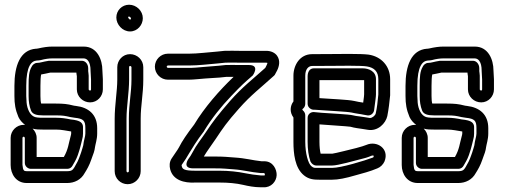

<svg xmlns="http://www.w3.org/2000/svg" viewBox="-20 -736 2134 812"><path d="M281 -180V-171C281 -169 280 -164 278 -157C270 -129 269 -105 250 -72H135V-153C135 -168 128 -182 118 -192C132 -188 147 -188 162 -188H217C242 -188 259 -183 281 -180ZM93 38H264C295 38 323 24 338 -4C347 -18 358 -37 366 -61L371 -75C374 -83 380 -97 382 -115C383 -124 391 -147 391 -171V-194C391 -252 354 -282 301 -288C295 -289 291 -289 289 -290C266 -296 248 -298 217 -298H162H154C152 -305 151 -317 151 -330V-373C151 -396 152 -412 154 -421C167 -423 178 -426 193 -429H303C303 -425 304 -421 305 -414V-358C305 -327 331 -303 361 -303C392 -303 415 -329 415 -358V-400V-401L413 -438C413 -484 391 -539 334 -539H201C182 -539 163 -536 141 -531C139 -531 137 -530 134 -530H132C65 -525 41 -458 41 -373V-330C41 -296 45 -272 58 -241C64 -228 74 -217 86 -208H80C50 -208 25 -183 25 -153V-38C25 0 48 38 93 38ZM353 -435V-447C353 -465 341 -479 326 -479H191H187C160 -475 150 -470 137 -470C126 -470 117 -461 114 -454C102 -434 101 -410 101 -373V-330C101 -307 104 -287 111 -269C117 -253 134 -248 162 -248H217C246 -248 256 -246 277 -241C283 -240 289 -239 296 -238C333 -234 341 -226 341 -194V-171C341 -159 334 -141 332 -121C331 -116 326 -101 323 -91L318 -77C311 -57 305 -46 295 -29C288 -18 284 -12 264 -12H93C82 -12 77 -14 75 -39V-153C75 -155 78 -158 80 -158C83 -158 85 -154 85 -153V-47C85 -32 99 -22 110 -22H265C275 -22 283 -28 287 -36C293 -47 302 -60 309 -80C322 -118 320 -119 327 -144C330 -154 331 -162 331 -171V-200C331 -210 325 -218 317 -222C301 -230 282 -230 278 -231C259 -235 240 -238 217 -238H162C142 -238 131 -239 123 -243C101 -254 92 -288 92 -311C92 -317 91 -323 91 -330V-373C91 -457 113 -478 135 -480C142 -480 147 -481 153 -482C171 -487 188 -489 201 -489H334C348 -489 363 -476 363 -437V-436L365 -399V-358C365 -355 363 -353 361 -353C358 -353 355 -356 355 -358V-416C355 -422 353 -433 353 -435Z M526 -452C526 -455 528 -457 530 -457C533 -457 536 -454 536 -452V-399C536 -346 525 -296 525 -235V-12C525 -9 522 -7 520 -7C517 -7 515 -10 515 -12V-234C515 -285 526 -345 526 -399ZM476 -452V-399C476 -352 465 -291 465 -234V-12C465 19 490 43 520 43C551 43 575 17 575 -12V-235C575 -289 586 -339 586 -399V-452C586 -483 560 -507 530 -507C499 -507 476 -481 476 -452ZM522 -662C522 -665 523 -666 526 -666C528 -666 534 -661 534 -659C534 -655 532 -653 530 -653C528 -653 522 -660 522 -662ZM472 -662C472 -632 498 -603 530 -603C561 -603 584 -630 584 -659C584 -690 557 -716 526 -716C496 -716 472 -692 472 -662Z M685 -454C685 -456 688 -459 690 -459H779C822 -459 865 -465 904 -468L933 -471C949 -472 974 -471 991 -471H1106C1108 -471 1110 -470 1111 -470C1111 -468 1110 -466 1108 -461L1102 -449C1049 -401 1007 -370 953 -309C901 -249 882 -224 850 -176C832 -149 811 -124 794 -91C789 -81 783 -72 777 -64C777 -64 748 -24 797 -24H888C928 -24 936 -22 967 -20C1012 -17 1037 -8 1083 -4H1085H1097C1099 -4 1102 3 1099 6H1095H1083C1060 4 1038 1 1019 -3C985 -10 948 -14 908 -14H806C761 -14 752 -20 749 -32C748 -35 748 -38 748 -38C764 -61 771 -72 774 -78L780 -88C793 -109 811 -140 842 -180C843 -181 843 -181 843 -182C875 -235 914 -284 959 -331C1003 -377 1012 -385 1049 -417C1049 -417 1081 -461 1033 -461H991C977 -461 952 -462 934 -461L905 -458C882 -456 866 -455 843 -453L808 -450C797 -449 787 -449 779 -449H690C688 -449 685 -452 685 -454ZM1098 -54H1086C1047 -58 1020 -67 970 -70C941 -72 929 -74 888 -74H842C856 -98 874 -121 892 -148C924 -196 938 -217 990 -276C1041 -334 1083 -365 1139 -416C1141 -418 1143 -420 1144 -423L1152 -438C1161 -456 1166 -480 1152 -500C1143 -513 1126 -521 1106 -521H991C975 -521 950 -522 929 -521L900 -518C860 -515 816 -509 779 -509H690C660 -509 635 -484 635 -454C635 -424 660 -399 690 -399H779C789 -399 801 -400 813 -401L848 -404C870 -406 886 -406 909 -408L938 -411H968C908 -354 845 -282 801 -209C771 -170 750 -139 737 -113L731 -103C730 -101 721 -88 706 -66C696 -51 696 -34 700 -19C712 25 757 39 807 36H908C945 36 979 39 1009 46C1030 51 1056 56 1082 56H1094C1127 58 1149 31 1150 5C1151 -19 1135 -54 1098 -54Z M1281 -413V-297C1281 -282 1295 -272 1306 -272H1310C1362 -268 1449 -264 1467 -260C1488 -255 1505 -254 1517 -251C1522 -250 1528 -249 1534 -248C1548 -246 1560 -257 1562 -269C1567 -307 1570 -327 1570 -337V-401C1570 -435 1539 -447 1514 -447H1307C1289 -447 1281 -431 1281 -413ZM1520 -397V-337C1520 -335 1519 -322 1516 -302C1503 -304 1490 -306 1478 -309C1451 -315 1383 -317 1331 -321V-397H1514ZM1318 -36H1385C1410 -36 1485 -58 1498 -61C1520 -66 1537 -71 1550 -77C1556 -80 1561 -77 1561 -77C1561 -76 1559 -70 1558 -70C1521 -56 1422 -26 1385 -26H1330C1307 -26 1307 -25 1297 -33C1283 -44 1271 -88 1271 -136V-249C1271 -256 1267 -264 1262 -268C1257 -273 1258 -274 1262 -277C1268 -282 1271 -290 1271 -297V-416C1271 -444 1285 -457 1300 -457C1367 -457 1419 -458 1456 -458C1494 -458 1521 -457 1532 -455C1563 -450 1580 -433 1580 -401V-336C1577 -305 1575 -283 1569 -256C1567 -247 1553 -236 1544 -237C1532 -239 1524 -240 1519 -241L1498 -244C1489 -245 1481 -246 1474 -248C1455 -253 1377 -256 1340 -259L1308 -262C1295 -263 1281 -254 1281 -237V-136C1281 -105 1285 -76 1293 -53C1298 -43 1307 -36 1318 -36ZM1221 -416V-307C1207 -289 1204 -262 1221 -239V-136C1221 -87 1227 -25 1266 6C1287 23 1309 24 1330 24H1385C1410 24 1441 18 1485 5C1510 -2 1546 -11 1576 -24C1589 -29 1600 -40 1606 -53C1628 -107 1574 -143 1529 -123C1521 -120 1507 -115 1487 -110C1475 -107 1396 -87 1385 -86H1336C1333 -98 1331 -116 1331 -136V-210C1366 -207 1450 -202 1462 -200C1471 -198 1480 -195 1490 -194L1511 -191C1515 -190 1524 -189 1536 -187C1578 -180 1611 -214 1618 -245C1624 -276 1627 -303 1630 -333V-335V-401C1630 -457 1592 -497 1539 -505C1522 -507 1496 -508 1456 -508C1419 -508 1367 -507 1300 -507C1248 -507 1221 -460 1221 -416Z M1935 -180V-171C1935 -169 1934 -164 1932 -157C1924 -129 1923 -105 1904 -72H1789V-153C1789 -168 1782 -182 1772 -192C1786 -188 1801 -188 1816 -188H1871C1896 -188 1913 -183 1935 -180ZM1747 38H1918C1949 38 1977 24 1992 -4C2001 -18 2012 -37 2020 -61L2025 -75C2028 -83 2034 -97 2036 -115C2037 -124 2045 -147 2045 -171V-194C2045 -252 2008 -282 1955 -288C1949 -289 1945 -289 1943 -290C1920 -296 1902 -298 1871 -298H1816H1808C1806 -305 1805 -317 1805 -330V-373C1805 -396 1806 -412 1808 -421C1821 -423 1832 -426 1847 -429H1957C1957 -425 1958 -421 1959 -414V-358C1959 -327 1985 -303 2015 -303C2046 -303 2069 -329 2069 -358V-400V-401L2067 -438C2067 -484 2045 -539 1988 -539H1855C1836 -539 1817 -536 1795 -531C1793 -531 1791 -530 1788 -530H1786C1719 -525 1695 -458 1695 -373V-330C1695 -296 1699 -272 1712 -241C1718 -228 1728 -217 1740 -208H1734C1704 -208 1679 -183 1679 -153V-38C1679 0 1702 38 1747 38ZM2007 -435V-447C2007 -465 1995 -479 1980 -479H1845H1841C1814 -475 1804 -470 1791 -470C1780 -470 1771 -461 1768 -454C1756 -434 1755 -410 1755 -373V-330C1755 -307 1758 -287 1765 -269C1771 -253 1788 -248 1816 -248H1871C1900 -248 1910 -246 1931 -241C1937 -240 1943 -239 1950 -238C1987 -234 1995 -226 1995 -194V-171C1995 -159 1988 -141 1986 -121C1985 -116 1980 -101 1977 -91L1972 -77C1965 -57 1959 -46 1949 -29C1942 -18 1938 -12 1918 -12H1747C1736 -12 1731 -14 1729 -39V-153C1729 -155 1732 -158 1734 -158C1737 -158 1739 -154 1739 -153V-47C1739 -32 1753 -22 1764 -22H1919C1929 -22 1937 -28 1941 -36C1947 -47 1956 -60 1963 -80C1976 -118 1974 -119 1981 -144C1984 -154 1985 -162 1985 -171V-200C1985 -210 1979 -218 1971 -222C1955 -230 1936 -230 1932 -231C1913 -235 1894 -238 1871 -238H1816C1796 -238 1785 -239 1777 -243C1755 -254 1746 -288 1746 -311C1746 -317 1745 -323 1745 -330V-373C1745 -457 1767 -478 1789 -480C1796 -480 1801 -481 1807 -482C1825 -487 1842 -489 1855 -489H1988C2002 -489 2017 -476 2017 -437V-436L2019 -399V-358C2019 -355 2017 -353 2015 -353C2012 -353 2009 -356 2009 -358V-416C2009 -422 2007 -433 2007 -435Z"/></svg>

Font: Squarish
Style: Fog
Weight: 400
Foundry: Cannot Into Space Fonts
Version: Version 0.272